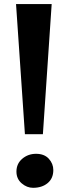

<svg xmlns="http://www.w3.org/2000/svg" viewBox="-20 -911 339 940"><path d="M233 -891 190 -254H102L58.5 -891ZM60.5 -71Q60.5 -109.5 89 -133.8Q117.5 -158 156.5 -158Q197 -158 219 -133.8Q241 -109.5 241 -78.5Q241 -37.5 213.2 -14.5Q185.5 8.5 142 8.5Q111.5 8.5 86 -13.5Q60.5 -35.5 60.5 -71Z"/></svg>

Font: Merriweather 20pt ExtraBold
Style: Regular
Weight: 800
Version: Version 2.100